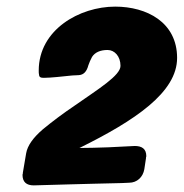

<svg xmlns="http://www.w3.org/2000/svg" viewBox="-20 -749 555 580"><path d="M117 -190C141 -191 165 -191 188 -192C232 -193 295 -195 348 -196L370 -197C394 -197 412 -214 416 -238L421 -271V-273L422 -277C422 -300 408 -308 387 -308L307 -304C276 -303 247 -302 220 -302C388 -385 515 -470 515 -574C515 -682 423 -729 328 -729C220 -729 97 -659 97 -536C97 -531 97 -526 98 -523C98 -512 112 -514 116 -514C132 -514 170 -518 198 -521L218 -522C233 -523 242 -533 247 -552C250 -560 253 -568 258 -577C267 -591 283 -598 305 -598C326 -598 344 -579 344 -550C344 -521 277 -480 207 -431C170 -406 138 -382 109 -358C80 -333 63 -309 59 -286L49 -227C49 -226 49 -226 49 -225L48 -221C48 -199 60 -189 82 -189Z"/></svg>

Font: Bangerz
Style: Bold
Weight: 700
Designer: vernon adams
Foundry: Vernon Adams
Version: Version 2.10;December 28, 2023;FontCreator 13.0.0.2683 64-bi